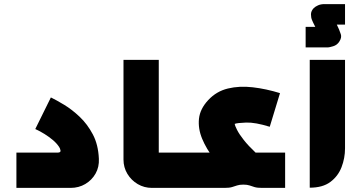

<svg xmlns="http://www.w3.org/2000/svg" viewBox="-20 -916 1762 936"><path d="M60 0V-172H260Q277 -172 275 -182.5Q273 -193 268 -200Q256 -218 237.5 -233.5Q219 -249 197.5 -262.5Q176 -276 152 -287L228 -441Q255 -428 293 -405Q331 -382 368.5 -346.5Q406 -311 432.5 -261Q459 -211 462 -142Q464 -102 446 -70Q428 -38 396 -19Q364 0 324 0Z M902 0H872V-172H902ZM892 0H721Q683 0 651.5 -18.5Q620 -37 601 -68.5Q582 -100 582 -138V-624H754V-152Q749 -157 744 -162Q739 -167 734 -172H892Z M1105 -54Q1060 -95 1023 -142.5Q986 -190 965.5 -239.5Q945 -289 950 -337Q955 -385 995 -428Q1035 -471 1091 -484.5Q1147 -498 1212 -490.5Q1277 -483 1345 -462L1295 -298Q1224 -320 1180 -318.5Q1136 -317 1124 -312Q1125 -304 1135.5 -283Q1146 -262 1168.5 -233.5Q1191 -205 1226 -172ZM882 0V-172H1370V0H1258Q1234 0 1221 -4Q1208 -8 1196.5 -12Q1185 -16 1166 -16Q1148 -16 1136 -12Q1124 -8 1111 -4Q1098 0 1074 0Z M1470 -685V-785H1517L1506 -807Q1506 -807 1501 -818.5Q1496 -830 1496 -846Q1496 -862 1509 -876Q1517 -884 1530.5 -890Q1544 -896 1562 -896H1662V-796H1622L1633 -772Q1636 -765 1641.5 -749Q1647 -733 1634 -713Q1623 -696 1604 -690.5Q1585 -685 1580 -685Z M1490 -1V-624H1662V-193Q1662 -145 1645 -101Q1628 -57 1590.5 -29Q1553 -1 1490 -1Z"/></svg>

Font: Mada Black
Style: Regular
Weight: 900
Designer: Khaled Hosny
Version: Version 1.5